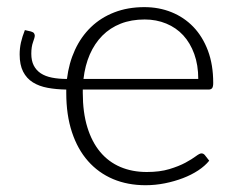

<svg xmlns="http://www.w3.org/2000/svg" viewBox="-20 -526 680 552"><path d="M395 -505.5Q437 -505.5 473 -491Q509 -476.5 535.8 -448.8Q562.5 -421 577.8 -380.5Q593 -340 593 -287.5Q593 -276.5 589.8 -272.5Q586.5 -268.5 579.5 -268.5H218V-259Q218 -203 231 -160.5Q244 -118 268 -89.2Q292 -60.5 326 -46Q360 -31.5 402 -31.5Q439.5 -31.5 466.8 -39.8Q494 -48 513 -58.2Q532 -68.5 543 -76.8Q554 -85 559 -85Q565 -85 569 -80L581.5 -64Q569.5 -49 549.8 -36Q530 -23 505.8 -13.8Q481.5 -4.5 454 1Q426.5 6.5 398.5 6.5Q347 6.5 305 -11.2Q263 -29 233 -63Q203 -97 186.8 -146.2Q170.5 -195.5 170.5 -259V-268.5Q141.5 -269 117 -273.5Q92.5 -278 74.5 -289.2Q56.5 -300.5 46.5 -320Q36.5 -339.5 36.5 -369.5Q36.5 -387 40.2 -403.8Q44 -420.5 51.5 -439.5L69 -435.5Q76 -433.5 78 -430Q80 -426.5 80 -423.5Q80 -418.5 75 -405Q70 -391.5 70 -371.5Q70 -351.5 77 -337.8Q84 -324 97.2 -315.2Q110.5 -306.5 129.5 -302.8Q148.5 -299 172.5 -299Q178 -344.5 195.5 -382.5Q213 -420.5 241.5 -448Q270 -475.5 308.8 -490.5Q347.5 -505.5 395 -505.5ZM396 -470Q357.5 -470 327 -458Q296.5 -446 274.2 -423.5Q252 -401 238.2 -369.5Q224.5 -338 220 -299H550Q550 -339 538.5 -370.8Q527 -402.5 506.8 -424.5Q486.5 -446.5 458 -458.2Q429.5 -470 396 -470Z"/></svg>

Font: Lato Light
Style: Regular
Weight: 300
Designer: Lukasz Dziedzic
Foundry: tyPoland Lukasz Dziedzic
Version: Version 2.007; 2014-02-27